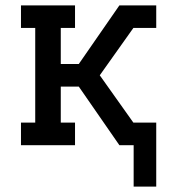

<svg xmlns="http://www.w3.org/2000/svg" viewBox="-20 -540 640 714"><path d="M477 154V0H424L273 -218H206V-84H259V0H58V-84H111V-436H58V-520H259V-436H206V-302H273L424 -520H561V-436H476L351 -260L476 -84H561V154Z"/></svg>

Font: Iosevka HT Medium Extended
Style: Regular
Weight: 500
Width: 7
Monospace: yes
Designer: Belleve Invis
Foundry: Belleve Invis
Version: Version 32.3.0; ttfautohint (v1.8.4)